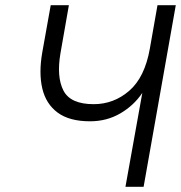

<svg xmlns="http://www.w3.org/2000/svg" viewBox="-20 -720 698 740"><path d="M463.5 0 528.5 -362Q496 -313.5 443.8 -283Q391.5 -252.5 327 -252.5Q247.5 -252.5 202.2 -286Q157 -319.5 143 -379.2Q129 -439 143 -518.5L175.5 -700H245.5L213 -514.5Q197.5 -423.5 224.5 -371Q251.5 -318.5 341 -318.5Q418.5 -318.5 478.2 -370.2Q538 -422 557.5 -532.5L587 -700H657.5L533.5 0Z"/></svg>

Font: Overpass Light
Style: Italic
Weight: 300
Italic angle: -10°
Designer: Delve Withrington, Dave Bailey, Thomas Jockin
Foundry: Delve Fonts LLC
Version: Version 4.000; ttfautohint (v1.8.3)